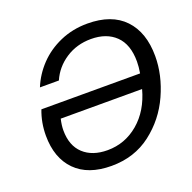

<svg xmlns="http://www.w3.org/2000/svg" viewBox="-130 -856 1000 1000"><g transform="rotate(-20 370.0 -356.0)"><path d="M731 -446Q731 -341 683 -234.5Q635 -128 542.5 -57Q450 14 323 14Q193 14 123.5 -56.5Q54 -127 54 -251Q54 -323 79 -388H626Q632 -423 632 -452Q632 -547 582 -595.5Q532 -644 446 -644Q367 -644 305.5 -603.5Q244 -563 216 -498H111Q137 -562 186 -613.5Q235 -665 304.5 -695.5Q374 -726 456 -726Q590 -726 660.5 -652Q731 -578 731 -446ZM608 -308H157Q149 -273 149 -246Q149 -161 198 -115.5Q247 -70 331 -70Q428 -70 503 -133.5Q578 -197 608 -308Z"/></g></svg>

Font: CST
Style: Italic
Weight: 400
Italic angle: -14°
Version: Version 1.00